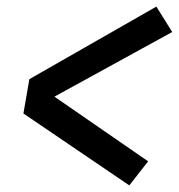

<svg xmlns="http://www.w3.org/2000/svg" viewBox="-20 -632 542 582"><path d="M372 -70 51 -288 69 -392 454 -612 502 -535 145 -339 429 -143Z"/></svg>

Font: Iosevka SS18 Semibold
Style: Italic
Weight: 600
Italic angle: -9°
Monospace: yes
Designer: Belleve Invis
Foundry: Belleve Invis
Version: Version 25.1.1; ttfautohint (v1.8.4)